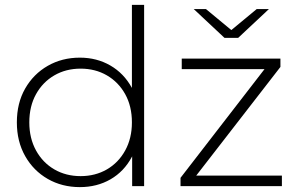

<svg xmlns="http://www.w3.org/2000/svg" viewBox="-20 -762 1234 786"><path d="M307 4Q234 4 175.5 -29.5Q117 -63 83 -123Q49 -183 49 -261Q49 -340 83 -399.5Q117 -459 175.5 -492.5Q234 -526 307 -526Q376 -526 431.5 -494Q487 -462 519.5 -403Q552 -344 552 -261Q552 -180 520 -120Q488 -60 432.5 -28Q377 4 307 4ZM310 -41Q370 -41 417.5 -68.5Q465 -96 492.5 -146Q520 -196 520 -261Q520 -327 492.5 -376.5Q465 -426 417.5 -453.5Q370 -481 310 -481Q250 -481 202.5 -453.5Q155 -426 127.5 -376.5Q100 -327 100 -261Q100 -196 127.5 -146Q155 -96 202.5 -68.5Q250 -41 310 -41ZM521 0V-171L530 -262L520 -353V-742H570V0ZM719 0V-34L1076 -496L1089 -479H724V-522H1128V-488L770 -26L755 -43H1134V0ZM899 -607 773 -725H823L945 -624H909L1031 -725H1081L955 -607Z"/></svg>

Font: Modern
Style: Regular
Weight: 300
Designer: Julieta Ulanovsky
Foundry: Julieta Ulanovsky
Version: Version 8.000